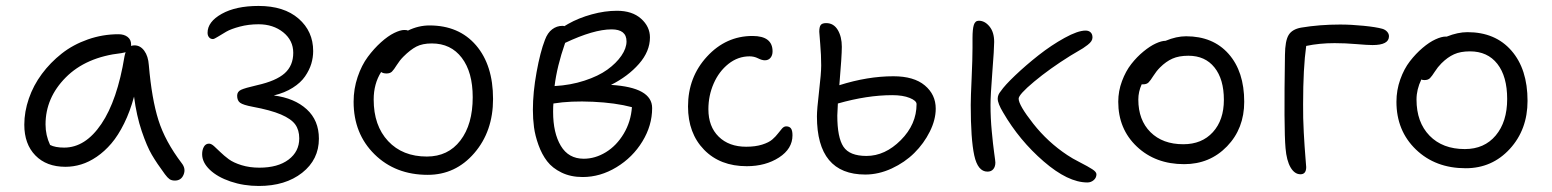

<svg xmlns="http://www.w3.org/2000/svg" viewBox="-20 -575 5172 640"><path d="M198.2 -19Q134.8 -19 97.9 -56.9Q61 -94.7 61 -159.2Q61 -202.6 76.2 -246.6Q91.3 -290.5 119.6 -328.6Q147.9 -366.7 185.8 -396.5Q223.6 -426.3 272.9 -443.6Q322.3 -460.9 375 -460.9Q393.6 -460.9 405.3 -451.9Q417 -442.9 417 -426.8V-421.9Q422.9 -423.8 428.2 -423.8Q447.8 -423.8 460.9 -405.8Q474.1 -387.7 476.1 -357.9Q485.8 -245.1 508.1 -174.6Q530.3 -104 585.9 -30.8Q600.1 -12.7 592 7.1Q584 26.9 563 26.9Q551.8 26.9 544.9 22Q538.1 17.1 529.8 5.9Q502.4 -31.2 486.1 -59.1Q469.7 -86.9 452.4 -137.9Q435.1 -189 426.8 -252.9Q413.6 -203.6 393.8 -163.6Q374 -123.5 351.3 -96.9Q328.6 -70.3 302.5 -52.5Q276.4 -34.7 250.5 -26.9Q224.6 -19 198.2 -19ZM131.8 -160.2Q131.8 -124 147 -91.8Q164.1 -83 193.8 -83Q264.6 -83 317.9 -161.9Q371.1 -240.7 395 -387.2Q397 -397 398.9 -400.9Q397 -400.4 384.8 -397.9Q266.6 -384.8 199.2 -316.9Q131.8 -249 131.8 -160.2Z M842.8 44.9Q792.5 44.9 748.5 30Q704.6 15.1 679.2 -9.3Q653.8 -33.7 653.8 -61Q653.8 -75.7 659.7 -85.9Q665.5 -96.2 676.8 -96.2Q684.1 -96.2 693.4 -87.9Q702.6 -79.6 714.6 -67.9Q726.6 -56.2 742.4 -44.4Q758.3 -32.7 785.2 -24.4Q812 -16.1 844.7 -16.1Q906.2 -16.1 941.9 -43Q977.5 -69.8 977.5 -113.8Q977.5 -141.6 964.1 -160.2Q950.7 -178.7 916.5 -193.4Q882.3 -208 821.8 -219.2Q790.5 -225.1 780.5 -232.4Q770.5 -239.7 770.5 -255.9Q770.5 -269.5 783.4 -275.6Q796.4 -281.7 836.9 -291Q900.4 -305.2 929 -330.8Q957.5 -356.4 957.5 -398.9Q957.5 -440.4 924.1 -467.3Q890.6 -494.1 841.8 -494.1Q808.6 -494.1 779.3 -486.3Q750 -478.5 734.4 -469.5Q718.8 -460.4 706.3 -452.6Q693.8 -444.8 689.9 -444.8Q681.6 -444.8 676.8 -450.7Q671.9 -456.5 671.9 -465.8Q671.9 -502.4 719 -528.8Q766.1 -555.2 841.8 -555.2Q926.8 -555.2 975.3 -512.9Q1023.9 -470.7 1023.9 -404.8Q1023.9 -383.3 1017.6 -362.3Q1011.2 -341.3 996.8 -320.3Q982.4 -299.3 955.8 -282.5Q929.2 -265.6 892.6 -256.8Q961.4 -248 1002.2 -210.9Q1043 -173.8 1043 -112.8Q1043 -43 987.1 1Q931.2 44.9 842.8 44.9Z M1405.8 7.8Q1297.9 7.8 1228.3 -60.8Q1158.7 -129.4 1158.7 -235.8Q1158.7 -278.8 1172.1 -318.4Q1185.5 -357.9 1206.1 -385.5Q1226.6 -413.1 1250 -434.1Q1273.4 -455.1 1293.9 -465.1Q1314.5 -475.1 1327.6 -475.1Q1336.9 -475.1 1339.8 -473.1Q1375 -490.2 1411.6 -490.2Q1509.8 -490.2 1566.7 -424.1Q1623.5 -357.9 1623.5 -245.1Q1623.5 -137.2 1561 -64.7Q1498.5 7.8 1405.8 7.8ZM1225.6 -243.2Q1225.6 -156.2 1273.7 -104.7Q1321.8 -53.2 1402.8 -53.2Q1473.6 -53.2 1514.6 -106.7Q1555.7 -160.2 1555.7 -251Q1555.7 -334.5 1519.3 -382.3Q1482.9 -430.2 1419.4 -430.2Q1388.2 -430.2 1367.9 -419.7Q1347.7 -409.2 1324.7 -386.2Q1312.5 -374 1302.7 -358.4Q1293 -342.8 1286.6 -336.4Q1280.3 -330.1 1268.6 -330.1Q1256.8 -330.1 1250.5 -335Q1225.6 -295.9 1225.6 -243.2Z M1922.4 15.1Q1882.3 15.1 1851.8 0.2Q1821.3 -14.6 1803.7 -37.6Q1786.1 -60.5 1774.9 -91.8Q1763.7 -123 1760 -150.9Q1756.3 -178.7 1756.3 -209Q1756.3 -267.1 1768.6 -334.5Q1780.8 -401.9 1796.4 -441.9Q1805.2 -465.8 1820.6 -477.3Q1835.9 -488.8 1854.5 -488.8Q1859.4 -488.8 1861.3 -487.8Q1866.2 -491.2 1873.5 -495.1Q1908.7 -515.1 1952.4 -527.1Q1996.1 -539.1 2036.6 -539.1Q2087.4 -539.1 2116.9 -512.7Q2146.5 -486.3 2146.5 -450.2Q2146.5 -403.8 2109.9 -362.1Q2073.2 -320.3 2016.6 -292Q2153.8 -283.7 2153.8 -214.8Q2153.8 -156.7 2121.3 -103.5Q2088.9 -50.3 2034.9 -17.6Q1981 15.1 1922.4 15.1ZM2018.6 -477.1Q1959 -477.1 1863.8 -432.1Q1836.4 -353.5 1828.6 -288.1Q1881.8 -291 1928.2 -306.2Q1974.6 -321.3 2004.4 -342.8Q2034.2 -364.3 2051.3 -389.2Q2068.4 -414.1 2068.4 -437Q2068.4 -477.1 2018.6 -477.1ZM1823.7 -202.1Q1823.7 -131.8 1849.4 -88.9Q1875 -45.9 1925.8 -45.9Q1963.9 -45.9 1999.5 -67.6Q2035.2 -89.4 2059.1 -129.4Q2083 -169.4 2086.4 -217.8Q2031.2 -232.4 1956.5 -235.8Q1881.8 -239.3 1824.7 -230Q1823.7 -221.2 1823.7 -202.1Z M2469.2 -21Q2380.4 -21 2326.9 -75.9Q2273.4 -130.9 2273.4 -220.2Q2273.4 -317.9 2336.7 -386.5Q2399.9 -455.1 2488.3 -455.1Q2555.2 -455.1 2555.2 -403.8Q2555.2 -390.6 2548.3 -382.3Q2541.5 -374 2529.3 -374Q2520 -374 2506.8 -380.6Q2493.7 -387.2 2478.5 -387.2Q2439.9 -387.2 2408.2 -362.1Q2376.5 -336.9 2358.9 -296.6Q2341.3 -256.3 2341.3 -210.9Q2341.3 -153.3 2375.5 -119.6Q2409.7 -85.9 2467.3 -85.9Q2498 -85.9 2520.5 -93Q2543 -100.1 2554.4 -110.1Q2565.9 -120.1 2573.2 -129.9Q2580.6 -139.6 2586.9 -146.7Q2593.3 -153.8 2600.6 -153.8Q2611.3 -153.8 2616.5 -147Q2621.6 -140.1 2621.6 -124Q2621.6 -79.1 2576.7 -50Q2531.7 -21 2469.2 -21Z M2864.3 6.8Q2703.1 6.8 2703.1 -187Q2703.1 -210.4 2710.2 -270.5Q2717.3 -330.6 2717.3 -356.9Q2717.3 -391.1 2714.1 -428.2Q2710.9 -465.3 2710.9 -469.2Q2710.9 -485.4 2715.8 -491.7Q2720.7 -498 2733.9 -498Q2758.8 -498 2772.5 -475.3Q2786.1 -452.6 2786.1 -418.9Q2786.1 -388.7 2777.8 -291Q2872.1 -320.8 2958 -320.8Q3026.4 -320.8 3062.7 -290.3Q3099.1 -259.8 3099.1 -212.9Q3099.1 -175.8 3079.3 -136.2Q3059.6 -96.7 3027.8 -65.2Q2996.1 -33.7 2952.4 -13.4Q2908.7 6.8 2864.3 6.8ZM2771 -189.9Q2771 -116.7 2791.5 -85.9Q2812 -55.2 2868.2 -55.2Q2930.2 -55.2 2982.7 -107.9Q3035.2 -160.6 3035.2 -228Q3035.2 -239.3 3012.5 -248.5Q2989.7 -257.8 2954.1 -257.8Q2870.6 -257.8 2772.9 -230Q2771 -199.7 2771 -189.9Z M3271.5 -2.9Q3239.3 -2.9 3227.5 -57.1Q3215.8 -111.3 3215.8 -225.1Q3215.8 -250.5 3218.8 -315.2Q3221.7 -379.9 3221.7 -416V-448.2Q3221.7 -478 3226.1 -491.9Q3230.5 -505.9 3242.7 -505.9Q3262.7 -505.9 3278.3 -486.8Q3293.9 -467.8 3293.9 -435.1Q3293.9 -412.6 3287.8 -335Q3281.7 -257.3 3281.7 -225.1Q3281.7 -181.6 3285.9 -137.5Q3290 -93.3 3293.9 -65.4Q3297.9 -37.6 3297.9 -33.2Q3297.9 -19.5 3291 -11.2Q3284.2 -2.9 3271.5 -2.9ZM3604.5 33.2Q3540 33.2 3459 -36.9Q3377.9 -106.9 3323.7 -200.2Q3305.7 -230 3305.7 -246.1Q3305.7 -259.3 3315.9 -271Q3328.6 -290 3364 -323.7Q3399.4 -357.4 3441.9 -390.9Q3484.4 -424.3 3528.6 -448.7Q3572.8 -473.1 3598.6 -473.1Q3608.9 -473.1 3615.2 -467.3Q3621.6 -461.4 3621.6 -450.2Q3621.6 -443.8 3617.9 -438Q3614.3 -432.1 3605.5 -425.3Q3596.7 -418.5 3590.1 -414.3Q3583.5 -410.2 3568.8 -401.6Q3554.2 -393.1 3547.9 -389.2Q3479 -346.2 3427.2 -303Q3375.5 -259.8 3375.5 -246.1Q3375.5 -224.6 3424.1 -162.8Q3472.7 -101.1 3537.6 -58.1Q3553.2 -47.4 3580.1 -33.7Q3606.9 -20 3620.8 -11Q3634.8 -2 3634.8 5.9Q3634.8 17.6 3625.7 25.4Q3616.7 33.2 3604.5 33.2Z M3927.2 -27.8Q3831.5 -27.8 3769.5 -86.4Q3707.5 -145 3707.5 -235.8Q3707.5 -271.5 3720 -304.7Q3732.4 -337.9 3751 -361.6Q3769.5 -385.3 3791.5 -403.3Q3813.5 -421.4 3832.8 -430.2Q3852.1 -439 3865.2 -439Q3901.4 -454.1 3933.6 -454.1Q4023.4 -454.1 4075.4 -395.3Q4127.4 -336.4 4127.4 -235.8Q4127.4 -146.5 4070.1 -87.2Q4012.7 -27.8 3927.2 -27.8ZM3774.4 -243.2Q3774.4 -174.8 3814.9 -134.5Q3855.5 -94.2 3924.3 -94.2Q3986.3 -94.2 4022.9 -134.5Q4059.6 -174.8 4059.6 -242.2Q4059.6 -311 4028.3 -350.1Q3997.1 -389.2 3941.4 -389.2Q3909.7 -389.2 3888.2 -379.6Q3866.7 -370.1 3846.7 -350.1Q3834.5 -337.9 3824.7 -322.3Q3814.9 -306.6 3808.6 -300.3Q3802.2 -293.9 3790.5 -293.9H3785.6Q3774.4 -269 3774.4 -243.2Z M4314.9 5.9Q4295.4 5.9 4282 -16.8Q4268.6 -39.6 4265.1 -81.1Q4259.3 -146.5 4263.2 -392.1Q4263.7 -439 4275.4 -458.3Q4287.1 -477.5 4316.9 -482.9Q4378.4 -493.2 4446.8 -493.2Q4484.4 -493.2 4525.6 -489Q4566.9 -484.9 4587.9 -479Q4597.7 -476.1 4603.8 -469.2Q4609.9 -462.4 4609.9 -454.1Q4609.9 -424.8 4555.2 -424.8Q4538.1 -424.8 4501.2 -428Q4464.4 -431.2 4428.7 -431.2Q4377.9 -431.2 4334 -421.9Q4323.7 -348.6 4323.7 -228Q4323.2 -182.6 4325.9 -133.5Q4328.6 -84.5 4331.3 -52.5Q4334 -20.5 4334 -18.1Q4334 5.9 4314.9 5.9Z M4865.7 -14.2Q4764.6 -14.2 4699.7 -76.7Q4634.8 -139.2 4634.8 -235.8Q4634.8 -274.4 4647.5 -310.1Q4660.2 -345.7 4679.7 -370.8Q4699.2 -396 4721.9 -415.3Q4744.6 -434.6 4764.9 -443.8Q4785.2 -453.1 4798.8 -453.1H4802.7Q4839.4 -467.8 4871.6 -467.8Q4964.4 -467.8 5018.1 -406.2Q5071.8 -344.7 5071.8 -238.8Q5071.8 -143.1 5012.7 -78.6Q4953.6 -14.2 4865.7 -14.2ZM4701.7 -243.2Q4701.7 -167.5 4745.1 -122.8Q4788.6 -78.1 4862.8 -78.1Q4927.7 -78.1 4965.8 -123.5Q5003.9 -168.9 5003.9 -245.1Q5003.9 -320.3 4971.2 -362.1Q4938.5 -403.8 4879.9 -403.8Q4848.1 -403.8 4826.7 -394Q4805.2 -384.3 4784.7 -363.8Q4772.5 -351.6 4762.7 -336.2Q4752.9 -320.8 4746.6 -314.5Q4740.2 -308.1 4728.5 -308.1Q4720.7 -308.1 4717.8 -310.1Q4701.7 -276.9 4701.7 -243.2Z"/></svg>

Font: Shantell Sans Irregular
Style: Regular
Weight: 300
Designer: Stephen Nixon, Anya Danilova, Shantell Martin
Foundry: Arrow Type
Version: Version 1.006;[9816181b4]